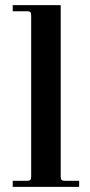

<svg xmlns="http://www.w3.org/2000/svg" viewBox="-20 -732 354 752"><path d="M217.8 -711.9V-40Q217.8 -30.8 221.2 -27.3Q224.6 -23.9 233.9 -23.9H290V0H29.8V-23.9H85.9Q95.2 -23.9 98.6 -27.3Q102.1 -30.8 102.1 -40V-671.9Q102.1 -681.2 98.6 -684.6Q95.2 -688 85.9 -688H29.8V-711.9Z"/></svg>

Font: Flanker Steampunk
Style: Bold
Weight: 700
Designer: Alexey Kryukov, Leonardo Di Lena
Foundry: Alexey Kryukov, Leonardo Di Lena
Version: 1.210